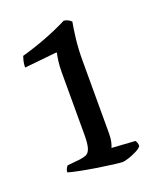

<svg xmlns="http://www.w3.org/2000/svg" viewBox="-111 -637 594 709"><g transform="rotate(-20 186.0 -282.5)"><path d="M248 0Q241 0 213 -3.5Q185 -7 150.5 -12.5Q116 -18 86 -24Q56 -30 44 -34Q44 -42 47.5 -48.5Q51 -55 54 -58L104 -63Q119 -65 129.5 -69.5Q140 -74 145.5 -90.5Q151 -107 151 -143V-388Q151 -415 154 -435Q157 -455 159 -462L157 -464L30 -451Q30 -465 33 -477Q36 -489 38 -494Q88 -508 136 -526.5Q184 -545 223 -565Q233 -564 240.5 -559.5Q248 -555 252 -551Q248 -531 243 -490.5Q238 -450 238 -403V-118Q238 -97 234.5 -82.5Q231 -68 228 -63L320 -57Q322 -55 324.5 -49Q327 -43 327 -35Q322 -27 306.5 -19Q291 -11 274.5 -5.5Q258 0 248 0Z"/></g></svg>

Font: Texturina 72pt Medium
Style: Regular
Weight: 500
Designer: Guillermo Torres Carreño
Foundry: Omnibus-Type
Version: Version 1.002; ttfautohint (v1.8.3)